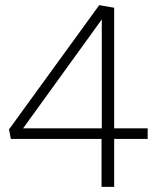

<svg xmlns="http://www.w3.org/2000/svg" viewBox="-20 -725 611 745"><path d="M374 -198 388 -186H22L15 -223L365 -705L423 -695V-216L409 -227H553V-186H409L423 -198V0H374ZM388 -227 375 -216V-671L389 -669L58 -211L49 -227Z"/></svg>

Font: Bitter Thin Light
Style: Regular
Weight: 300
Version: Version 2.002